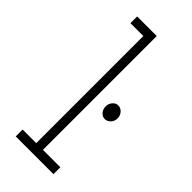

<svg xmlns="http://www.w3.org/2000/svg" viewBox="-218 -707 748 748"><g transform="rotate(45 156.5 -332.5)"><path d="M46 0V-38H121V-628H50V-665H158V-38H254V0ZM243 -293Q230 -293 220.5 -304Q211 -315 211 -330Q211 -346 220.5 -357Q230 -368 243 -368Q257 -368 267 -357Q277 -346 277 -330Q277 -315 267 -304Q257 -293 243 -293Z"/></g></svg>

Font: Inconsolata ExtraCondensed Light
Style: Regular
Weight: 300
Width: 2
Monospace: yes
Designer: Raph Levien, Cyreal, Brenton Simpson
Foundry: Raph Levien, Cyreal, Google
Version: Version 3.100; ttfautohint (v1.8.4.7-5d5b)